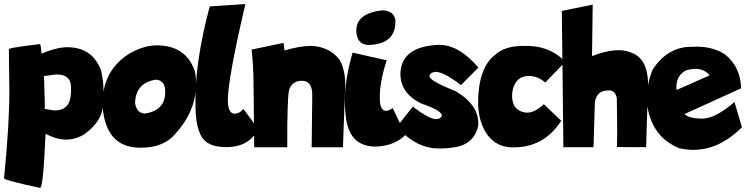

<svg xmlns="http://www.w3.org/2000/svg" viewBox="-23 -730 3703 953"><path d="M175.8 -511.2Q179.7 -507.3 183.6 -463.9Q258.3 -495.6 310.5 -495.6Q434.1 -495.6 477.5 -383.3Q496.1 -315.9 488.8 -221.2Q488.8 -127.9 393.6 -62.5Q306.2 -9.8 203.1 -66.4Q191.9 202.6 175.8 202.6Q2.9 166 -2.9 155.3Q24.4 -121.1 23.4 -285.2L21 -487.3Q42 -495.6 175.8 -511.2ZM195.3 -352.5 199.2 -225.1V-189.5L247.1 -181.6Q326.2 -181.6 329.1 -268.1L329.6 -301.3Q326.2 -361.8 254.9 -360.4Z M754.9 -504.9Q896.5 -504.9 941.9 -382.8Q951.2 -354.5 949.7 -310.1Q949.7 -168.9 832 -49.8Q773.4 5.9 665.5 2.9Q503.4 -1.5 486.8 -196.3Q478 -372.1 614.3 -460.9Q688.5 -504.9 754.9 -504.9ZM647.5 -217.8Q655.8 -166.5 698.7 -166.5Q792.5 -182.1 796.9 -265.1Q800.3 -332.5 749.5 -334.5Q649.4 -317.9 647.5 -217.8Z M1194.8 -710Q1107.9 -336.9 1107.9 -232.9Q1107.9 -165.5 1142.6 -165.5Q1168 -167 1185.1 -189.5L1258.8 -89.8Q1212.4 2.4 1096.2 0Q991.7 0 966.8 -74.7Q947.3 -124 947.3 -205.1Q942.4 -418 1018.1 -698.2Z M1384.8 -517.1 1389.2 -479.5Q1465.3 -502 1522.9 -502.4Q1612.3 -497.6 1661.6 -434.6Q1691.9 -382.3 1690.4 -305.2L1679.2 1H1523.9L1526.9 -253.9Q1528.3 -324.2 1482.9 -328.6Q1428.7 -333 1411.6 -283.2Q1401.9 -231 1402.8 1H1238.8L1235.4 -316.4Q1235.4 -388.2 1226.1 -483.9Z M1874 -678.7Q1931.2 -677.2 1939.5 -631.8Q1944.8 -509.3 1803.7 -506.8Q1752 -510.3 1746.1 -566.9Q1737.3 -663.1 1874 -678.7ZM1896.5 -430.7Q1855.5 -306.6 1863.3 -218.8Q1873.5 -156.7 1926.3 -193.4L1989.7 -61Q1939.9 -9.3 1852.5 -2.9Q1700.7 4.9 1691.4 -174.8Q1677.7 -298.8 1727.1 -468.8Z M2152.8 -507.3Q2253.9 -509.8 2351.6 -394.5L2265.1 -307.6Q2179.7 -373.5 2137.2 -373.5Q2108.9 -368.7 2108.4 -349.6Q2115.2 -326.7 2240.2 -276.4Q2358.9 -205.1 2350.6 -105Q2329.1 -9.8 2224.6 2Q2186 9.8 2125 5.4Q2023.4 -9.8 1947.8 -101.6L2025.9 -200.7Q2107.4 -138.7 2141.6 -138.7Q2163.6 -138.7 2170.4 -155.3Q2170.4 -181.6 2066.4 -216.8Q1964.4 -267.6 1964.4 -365.2Q1968.8 -499 2152.8 -507.3Z M2572.8 -502Q2703.1 -507.3 2782.7 -423.3L2683.6 -320.3Q2645.5 -353.5 2601.1 -353Q2529.8 -351.1 2519 -266.6Q2513.7 -185.1 2581.1 -171.9Q2624.5 -164.1 2676.3 -212.9L2762.7 -130.4Q2676.8 2.9 2523.4 1.5Q2420.9 1.5 2375 -97.7Q2350.1 -152.8 2350.1 -225.6Q2352.1 -392.6 2432.6 -456.5Q2481 -502 2572.8 -502Z M2918.9 -707 2915.5 -451.7Q3038.6 -499 3107.9 -469.7Q3204.1 -437.5 3192.4 -275.9Q3189.5 -191.9 3184.1 0.5L3039.1 0Q3042 -74.7 3038.6 -241.7Q3030.8 -285.6 2993.2 -280.8Q2939.5 -280.8 2929.7 -223.1L2922.9 0.5H2773.4L2769.5 -345.7L2765.6 -675.8Z M3575.7 -460Q3653.3 -397 3655.3 -291.5L3375 -164.1Q3393.6 -142.6 3459.2 -141.1Q3524.9 -139.6 3622.6 -223.6L3659.7 -98.6Q3517.1 43.9 3349.1 5.9Q3210.9 -49.3 3188.5 -213.4Q3185.1 -317.4 3217.8 -386.7Q3292 -499 3411.6 -497.6Q3508.8 -503.9 3575.7 -460ZM3335 -283.2 3499.5 -356Q3458.5 -404.8 3381.3 -380.4Q3328.1 -351.6 3335 -283.2Z"/></svg>

Font: Lapsus Pro (theguybrush.com)
Style: Bold
Weight: 700
Designer: Jose Roses
Version: Version 1.00 February 9, 2018, initial release